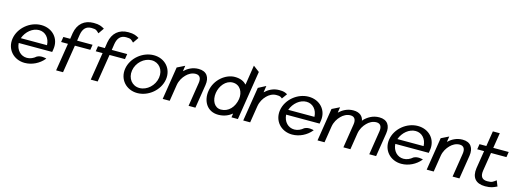

<svg xmlns="http://www.w3.org/2000/svg" viewBox="-8 -1428 5964 2222"><g transform="rotate(15 2974.0 -317.0)"><path d="M62 -226C41 -95 135 11 269 11C357 11 441 -32 494 -96L499 -102L492 -104C492 -104 432 -121 389 -97H388C356 -69 319 -52 279 -52C204 -52 149 -111 144 -194H545L551 -231C571 -360 478 -462 344 -462C210 -462 83 -357 62 -226ZM153 -254C183 -338 257 -399 334 -399C410 -399 464 -338 467 -254Z M615 -332H697L644 0H727L780 -332H965L975 -395H790L801 -468C813 -541 848 -580 913 -580C972 -580 976 -568 1001 -545L1006 -541L1053 -609L1049 -611C1019 -628 993 -643 923 -643C811 -643 738 -579 718 -467L707 -395H625Z M1030 -332H1112L1059 0H1142L1195 -332H1380L1390 -395H1205L1216 -468C1228 -541 1263 -580 1328 -580C1387 -580 1391 -568 1416 -545L1421 -541L1468 -609L1464 -611C1434 -628 1408 -643 1338 -643C1226 -643 1153 -579 1133 -467L1122 -395H1040Z M1411 -226C1390 -95 1484 11 1618 11C1752 11 1878 -95 1899 -226C1920 -357 1827 -462 1693 -462C1559 -462 1432 -357 1411 -226ZM1493 -226C1508 -323 1594 -399 1683 -399C1772 -399 1832 -323 1817 -226C1802 -129 1717 -52 1628 -52C1539 -52 1478 -129 1493 -226Z M1921 0H2005L2036 -196C2045 -252 2073 -296 2104 -327C2131 -355 2170 -379 2216 -379C2267 -379 2285 -341 2276 -286L2231 0H2313L2358 -283C2373 -378 2332 -443 2234 -443C2161 -443 2105 -410 2064 -371L2074 -438L1983 -393Z M2409 -226C2390 -108 2450 11 2588 11C2658 11 2711 -14 2752 -47L2745 0H2822L2915 -589L2841 -645L2804 -408C2775 -439 2732 -462 2663 -462C2556 -462 2431 -368 2409 -226ZM2497 -227C2510 -311 2572 -393 2656 -393C2745 -393 2788 -311 2775 -227C2759 -128 2693 -55 2603 -55C2523 -55 2483 -136 2497 -227Z M2886 0H2969L3001 -201C3010 -257 3037 -301 3068 -332C3095 -360 3134 -384 3180 -384C3225 -384 3232 -378 3248 -365L3252 -362L3297 -424L3293 -427C3268 -439 3256 -448 3198 -448C3125 -448 3070 -415 3029 -376L3041 -455L2951 -408Z M3266 -226C3245 -95 3339 11 3473 11C3561 11 3645 -32 3698 -96L3703 -102L3696 -104C3696 -104 3636 -121 3593 -97H3592C3560 -69 3523 -52 3483 -52C3408 -52 3353 -111 3348 -194H3749L3755 -231C3775 -360 3682 -462 3548 -462C3414 -462 3287 -357 3266 -226ZM3357 -254C3387 -338 3461 -399 3538 -399C3614 -399 3668 -338 3671 -254Z M3776 0H3860L3891 -196C3900 -252 3928 -296 3959 -327C3986 -355 4025 -379 4071 -379C4122 -379 4140 -341 4131 -286L4086 0H4170L4201 -196C4210 -252 4238 -296 4269 -327C4296 -355 4335 -379 4381 -379C4432 -379 4450 -341 4441 -286L4396 0H4478L4523 -283C4538 -378 4497 -443 4399 -443C4319 -443 4261 -404 4218 -360L4217 -359L4215 -347C4206 -405 4164 -443 4089 -443C4016 -443 3960 -410 3919 -371L3929 -438L3838 -393Z M4574 -226C4553 -95 4647 11 4781 11C4869 11 4953 -32 5006 -96L5011 -102L5004 -104C5004 -104 4944 -121 4901 -97H4900C4868 -69 4831 -52 4791 -52C4716 -52 4661 -111 4656 -194H5057L5063 -231C5083 -360 4990 -462 4856 -462C4722 -462 4595 -357 4574 -226ZM4665 -254C4695 -338 4769 -399 4846 -399C4922 -399 4976 -338 4979 -254Z M5084 0H5168L5199 -196C5208 -252 5236 -296 5267 -327C5294 -355 5333 -379 5379 -379C5430 -379 5448 -341 5439 -286L5394 0H5476L5521 -283C5536 -378 5495 -443 5397 -443C5324 -443 5268 -410 5227 -371L5237 -438L5146 -393Z M5588 -379H5670L5636 -165C5620 -53 5672 11 5785 11C5855 11 5884 -4 5920 -21L5926 -23L5899 -91L5894 -87C5861 -64 5854 -52 5795 -52C5730 -52 5707 -90 5718 -160L5753 -379H5938L5948 -443H5763L5792 -626H5709L5680 -443H5598Z"/></g></svg>

Font: Charger Sport
Style: DfBdObl
Weight: 400
Designer: Jasper
Foundry: Cannot Into Space Fonts
Version: Version 1.1